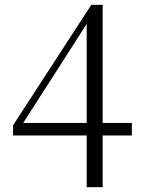

<svg xmlns="http://www.w3.org/2000/svg" viewBox="-20 -756 587 795"><path d="M339 19H405V-195H526V-247H405V-736H358L34 -237V-195H339ZM76 -247 216 -465 339 -657V-247Z"/></svg>

Font: Noto Serif JP Light
Style: Regular
Weight: 300
Designer: Ryoko NISHIZUKA 西塚涼子 (kana & ideographs); Frank Grießhammer (Latin, Greek & Cyrillic); Wenlong ZHANG 张文龙 (bopomofo); San
Foundry: Adobe
Version: Version 2.001;hotconv 1.1.0;makeotfexe 2.6.0